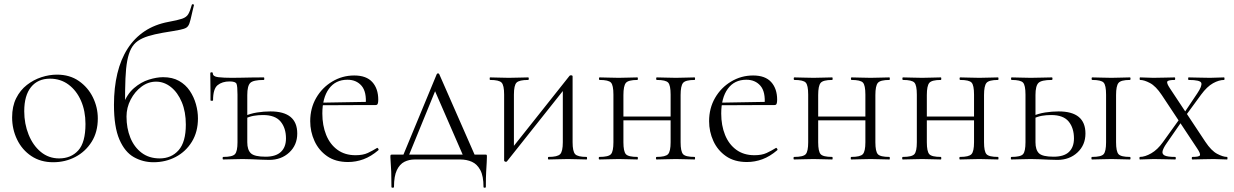

<svg xmlns="http://www.w3.org/2000/svg" viewBox="-20 -750 5805 903"><path d="M230 13Q171 13 127.5 -16Q84 -45 60.5 -93.5Q37 -142 37 -198Q37 -250 56 -288Q75 -326 106.5 -350.5Q138 -375 175 -387Q212 -399 248 -399Q308 -399 351 -369Q394 -339 417 -292Q440 -245 440 -193Q440 -129 411 -83Q382 -37 334.5 -12Q287 13 230 13ZM258 -5Q314 -5 348 -42.5Q382 -80 382 -167Q382 -228 361 -276Q340 -324 302.5 -352Q265 -380 215 -380Q158 -380 126 -340.5Q94 -301 94 -227Q94 -168 114.5 -117Q135 -66 172 -35.5Q209 -5 258 -5Z M702 13Q652 13 609.5 -11Q567 -35 541.5 -94Q516 -153 516 -257Q516 -338 532 -404.5Q548 -471 580 -521Q612 -571 660 -603Q708 -635 772 -647Q816 -655 836.5 -662Q857 -669 865.5 -683.5Q874 -698 882 -727Q883 -731 888 -730Q893 -729 892 -725Q889 -713 886.5 -702.5Q884 -692 882 -683Q876 -655 871 -640.5Q866 -626 856.5 -620Q847 -614 827 -610Q814 -607 794.5 -604Q775 -601 746 -596Q706 -589 677 -580Q648 -571 628.5 -557.5Q609 -544 597 -521.5Q585 -499 578.5 -464.5Q572 -430 570 -380.5Q568 -331 568 -262L558 -256Q577 -307 610 -335.5Q643 -364 680 -375.5Q717 -387 747 -387Q791 -387 822 -369.5Q853 -352 872.5 -323Q892 -294 901.5 -260Q911 -226 911 -193Q911 -130 882.5 -83.5Q854 -37 806.5 -12Q759 13 702 13ZM731 -5Q786 -5 820 -43.5Q854 -82 854 -164Q854 -224 835 -269.5Q816 -315 784 -340.5Q752 -366 714 -366Q677 -366 645.5 -342.5Q614 -319 594.5 -281.5Q575 -244 575 -202Q575 -147 593 -102.5Q611 -58 646 -31.5Q681 -5 731 -5Z M1060 -367Q1025 -367 1003.5 -349.5Q982 -332 982 -278Q982 -276 976 -276Q970 -276 970 -278Q970 -290 970 -314Q970 -338 969.5 -363.5Q969 -389 969 -405Q969 -410 975 -410Q981 -410 981 -405Q981 -390 1006.5 -387Q1032 -384 1070 -384Q1087 -384 1111 -384.5Q1135 -385 1163.5 -385.5Q1192 -386 1221 -386Q1223 -386 1223 -380Q1223 -374 1221 -374Q1171 -374 1157 -360Q1143 -346 1143 -303V-81Q1143 -45 1160 -29Q1177 -13 1229 -13Q1277 -13 1301 -35.5Q1325 -58 1325 -99Q1325 -148 1299.5 -178.5Q1274 -209 1217 -209Q1195 -209 1174 -205.5Q1153 -202 1130 -191L1125 -202Q1157 -216 1189 -221Q1221 -226 1252 -226Q1378 -226 1378 -122Q1378 -68 1340.5 -33Q1303 2 1246 2Q1231 2 1208.5 1Q1186 0 1163 -1Q1140 -2 1121 -2Q1096 -2 1073 -1Q1050 0 1030 0Q1027 0 1027 -6Q1027 -12 1030 -12Q1073 -12 1085 -25Q1097 -38 1097 -81V-305Q1097 -344 1092.5 -355.5Q1088 -367 1060 -367Z M1617 12Q1558 12 1518.5 -15.5Q1479 -43 1459 -87Q1439 -131 1439 -180Q1439 -241 1467 -289.5Q1495 -338 1542.5 -366.5Q1590 -395 1646 -395Q1703 -395 1731 -364Q1759 -333 1759 -281Q1759 -268 1756.5 -262Q1754 -256 1747 -256H1700Q1705 -318 1680.5 -346.5Q1656 -375 1614 -375Q1558 -375 1527 -332.5Q1496 -290 1496 -216Q1496 -160 1514 -115.5Q1532 -71 1567 -45.5Q1602 -20 1652 -20Q1687 -20 1709.5 -30.5Q1732 -41 1753 -54Q1755 -56 1758.5 -51.5Q1762 -47 1760 -44Q1725 -14 1689.5 -1Q1654 12 1617 12ZM1483 -255 1482 -267 1710 -271V-256Z M1868 0 2034 -401Q2036 -405 2040 -405Q2044 -405 2046 -401L2222 0H2166L2021 -333L2039 -352L1895 0ZM1821 129Q1821 84 1820 57.5Q1819 31 1817.5 15Q1816 -1 1816 -12Q1816 -20 1817.5 -21.5Q1819 -23 1826 -23H2261Q2268 -23 2269 -21.5Q2270 -20 2270 -12Q2270 -1 2269 15Q2268 31 2266.5 57.5Q2265 84 2265 129Q2265 133 2259.5 133Q2254 133 2254 129Q2254 78 2239 50Q2224 22 2199.5 11Q2175 0 2144 0H1931Q1904 0 1882 11Q1860 22 1846.5 50Q1833 78 1833 129Q1833 133 1827 133Q1821 133 1821 129Z M2360 11Q2356 11 2353.5 9Q2351 7 2351 5V-305Q2351 -349 2339 -361.5Q2327 -374 2285 -374Q2283 -374 2283 -380Q2283 -386 2285 -386Q2304 -386 2326.5 -385Q2349 -384 2373 -384Q2398 -384 2421.5 -385Q2445 -386 2464 -386Q2467 -386 2467 -380Q2467 -374 2464 -374Q2422 -374 2409.5 -361.5Q2397 -349 2397 -305V-46L2381 -44L2659 -394Q2663 -396 2664 -396Q2673 -396 2673 -391V-81Q2673 -38 2685 -25Q2697 -12 2739 -12Q2741 -12 2741 -6Q2741 0 2739 0Q2720 0 2697.5 -1Q2675 -2 2651 -2Q2626 -2 2602 -1Q2578 0 2560 0Q2557 0 2557 -6Q2557 -12 2560 -12Q2602 -12 2614.5 -25Q2627 -38 2627 -81V-340L2643 -342L2365 8Q2364 9 2363 10Q2362 11 2360 11Z M2887 -184V-202H3156V-184ZM2865 -81V-305Q2865 -349 2853.5 -361.5Q2842 -374 2800 -374Q2797 -374 2797 -380Q2797 -386 2800 -386Q2818 -386 2841.5 -385Q2865 -384 2890 -384Q2913 -384 2936.5 -385Q2960 -386 2978 -386Q2980 -386 2980 -380Q2980 -374 2978 -374Q2935 -374 2923.5 -360Q2912 -346 2912 -303V-81Q2912 -38 2923.5 -25Q2935 -12 2978 -12Q2980 -12 2980 -6Q2980 0 2978 0Q2959 0 2936 -1Q2913 -2 2890 -2Q2865 -2 2841.5 -1Q2818 0 2799 0Q2796 0 2796 -6Q2796 -12 2799 -12Q2842 -12 2853.5 -25Q2865 -38 2865 -81ZM3134 -81V-305Q3134 -349 3122.5 -361.5Q3111 -374 3069 -374Q3066 -374 3066 -380Q3066 -386 3069 -386Q3087 -386 3110.5 -385Q3134 -384 3159 -384Q3182 -384 3205.5 -385Q3229 -386 3247 -386Q3249 -386 3249 -380Q3249 -374 3247 -374Q3204 -374 3192.5 -360Q3181 -346 3181 -303V-81Q3181 -38 3192.5 -25Q3204 -12 3247 -12Q3249 -12 3249 -6Q3249 0 3247 0Q3228 0 3205 -1Q3182 -2 3159 -2Q3134 -2 3110 -1Q3086 0 3068 0Q3065 0 3065 -6Q3065 -12 3068 -12Q3110 -12 3122 -25Q3134 -38 3134 -81Z M3493 12Q3434 12 3394.5 -15.5Q3355 -43 3335 -87Q3315 -131 3315 -180Q3315 -241 3343 -289.5Q3371 -338 3418.5 -366.5Q3466 -395 3522 -395Q3579 -395 3607 -364Q3635 -333 3635 -281Q3635 -268 3632.5 -262Q3630 -256 3623 -256H3576Q3581 -318 3556.5 -346.5Q3532 -375 3490 -375Q3434 -375 3403 -332.5Q3372 -290 3372 -216Q3372 -160 3390 -115.5Q3408 -71 3443 -45.5Q3478 -20 3528 -20Q3563 -20 3585.5 -30.5Q3608 -41 3629 -54Q3631 -56 3634.5 -51.5Q3638 -47 3636 -44Q3601 -14 3565.5 -1Q3530 12 3493 12ZM3359 -255 3358 -267 3586 -271V-256Z M3803 -184V-202H4072V-184ZM3781 -81V-305Q3781 -349 3769.5 -361.5Q3758 -374 3716 -374Q3713 -374 3713 -380Q3713 -386 3716 -386Q3734 -386 3757.5 -385Q3781 -384 3806 -384Q3829 -384 3852.5 -385Q3876 -386 3894 -386Q3896 -386 3896 -380Q3896 -374 3894 -374Q3851 -374 3839.5 -360Q3828 -346 3828 -303V-81Q3828 -38 3839.5 -25Q3851 -12 3894 -12Q3896 -12 3896 -6Q3896 0 3894 0Q3875 0 3852 -1Q3829 -2 3806 -2Q3781 -2 3757.5 -1Q3734 0 3715 0Q3712 0 3712 -6Q3712 -12 3715 -12Q3758 -12 3769.5 -25Q3781 -38 3781 -81ZM4050 -81V-305Q4050 -349 4038.5 -361.5Q4027 -374 3985 -374Q3982 -374 3982 -380Q3982 -386 3985 -386Q4003 -386 4026.5 -385Q4050 -384 4075 -384Q4098 -384 4121.5 -385Q4145 -386 4163 -386Q4165 -386 4165 -380Q4165 -374 4163 -374Q4120 -374 4108.5 -360Q4097 -346 4097 -303V-81Q4097 -38 4108.5 -25Q4120 -12 4163 -12Q4165 -12 4165 -6Q4165 0 4163 0Q4144 0 4121 -1Q4098 -2 4075 -2Q4050 -2 4026 -1Q4002 0 3984 0Q3981 0 3981 -6Q3981 -12 3984 -12Q4026 -12 4038 -25Q4050 -38 4050 -81Z M4314 -184V-202H4583V-184ZM4292 -81V-305Q4292 -349 4280.5 -361.5Q4269 -374 4227 -374Q4224 -374 4224 -380Q4224 -386 4227 -386Q4245 -386 4268.5 -385Q4292 -384 4317 -384Q4340 -384 4363.5 -385Q4387 -386 4405 -386Q4407 -386 4407 -380Q4407 -374 4405 -374Q4362 -374 4350.5 -360Q4339 -346 4339 -303V-81Q4339 -38 4350.5 -25Q4362 -12 4405 -12Q4407 -12 4407 -6Q4407 0 4405 0Q4386 0 4363 -1Q4340 -2 4317 -2Q4292 -2 4268.5 -1Q4245 0 4226 0Q4223 0 4223 -6Q4223 -12 4226 -12Q4269 -12 4280.5 -25Q4292 -38 4292 -81ZM4561 -81V-305Q4561 -349 4549.5 -361.5Q4538 -374 4496 -374Q4493 -374 4493 -380Q4493 -386 4496 -386Q4514 -386 4537.5 -385Q4561 -384 4586 -384Q4609 -384 4632.5 -385Q4656 -386 4674 -386Q4676 -386 4676 -380Q4676 -374 4674 -374Q4631 -374 4619.5 -360Q4608 -346 4608 -303V-81Q4608 -38 4619.5 -25Q4631 -12 4674 -12Q4676 -12 4676 -6Q4676 0 4674 0Q4655 0 4632 -1Q4609 -2 4586 -2Q4561 -2 4537 -1Q4513 0 4495 0Q4492 0 4492 -6Q4492 -12 4495 -12Q4537 -12 4549 -25Q4561 -38 4561 -81Z M5116 0Q5113 0 5113 -6Q5113 -12 5116 -12Q5159 -12 5170.5 -25Q5182 -38 5182 -81V-305Q5182 -349 5170.5 -361.5Q5159 -374 5117 -374Q5114 -374 5114 -380Q5114 -386 5117 -386Q5135 -386 5158.5 -385Q5182 -384 5207 -384Q5230 -384 5253.5 -385Q5277 -386 5294 -386Q5297 -386 5297 -380Q5297 -374 5294 -374Q5252 -374 5240.5 -360Q5229 -346 5229 -303V-81Q5229 -38 5240.5 -25Q5252 -12 5294 -12Q5297 -12 5297 -6Q5297 0 5294 0Q5276 0 5253 -1Q5230 -2 5207 -2Q5182 -2 5158.5 -1Q5135 0 5116 0ZM4850 -303V-81Q4850 -45 4866.5 -29Q4883 -13 4935 -13Q4984 -13 5007.5 -35.5Q5031 -58 5031 -99Q5031 -148 5006 -178.5Q4981 -209 4924 -209Q4901 -209 4880.5 -205.5Q4860 -202 4837 -191L4831 -202Q4863 -216 4895.5 -221Q4928 -226 4959 -226Q5085 -226 5085 -122Q5085 -68 5047.5 -33Q5010 2 4953 2Q4937 2 4915 1Q4893 0 4870 -1Q4847 -2 4828 -2Q4803 -2 4779.5 -1Q4756 0 4737 0Q4734 0 4734 -6Q4734 -12 4737 -12Q4780 -12 4791.5 -25Q4803 -38 4803 -81V-305Q4803 -349 4791.5 -361.5Q4780 -374 4738 -374Q4735 -374 4735 -380Q4735 -386 4738 -386Q4756 -386 4779.5 -385Q4803 -384 4828 -384Q4855 -384 4881 -385Q4907 -386 4927 -386Q4930 -386 4930 -380Q4930 -374 4927 -374Q4878 -374 4864 -360Q4850 -346 4850 -303Z M5588 0Q5585 0 5585 -6Q5585 -12 5588 -12Q5620 -12 5623.5 -19.5Q5627 -27 5611 -51L5444 -303Q5416 -345 5388.5 -359.5Q5361 -374 5342 -374Q5340 -374 5340 -380Q5340 -386 5342 -386Q5357 -386 5373 -385Q5389 -384 5404 -384Q5437 -384 5461 -385Q5485 -386 5505 -386Q5507 -386 5507 -380Q5507 -374 5505 -374Q5474 -374 5470 -366.5Q5466 -359 5482 -335L5649 -83Q5677 -41 5704.5 -26.5Q5732 -12 5751 -12Q5753 -12 5753 -6Q5753 0 5751 0Q5736 0 5719.5 -1Q5703 -2 5689 -2Q5656 -2 5632 -1Q5608 0 5588 0ZM5341 0Q5339 0 5339 -6Q5339 -12 5341 -12Q5365 -12 5394.5 -29Q5424 -46 5449 -81L5533 -198L5545 -189L5466 -75Q5452 -55 5448 -40.5Q5444 -26 5457 -19Q5470 -12 5507 -12Q5510 -12 5510 -6Q5510 0 5507 0Q5484 0 5462.5 -1Q5441 -2 5407 -2Q5386 -2 5373 -1Q5360 0 5341 0ZM5547 -193 5538 -202 5611 -311Q5634 -345 5630 -359.5Q5626 -374 5570 -374Q5568 -374 5568 -380Q5568 -386 5570 -386Q5594 -386 5615.5 -385Q5637 -384 5671 -384Q5692 -384 5705 -385Q5718 -386 5737 -386Q5739 -386 5739 -380Q5739 -374 5737 -374Q5713 -374 5685 -358.5Q5657 -343 5629 -305Z"/></svg>

Font: Cormorant Garamond Light
Style: Regular
Weight: 300
Designer: Christian Thalmann (Catharsis Fonts)
Foundry: Catharsis Fonts
Version: Version 4.001